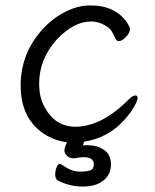

<svg xmlns="http://www.w3.org/2000/svg" viewBox="-20 -506 570 706"><path d="M288 72Q274 72 254 76H249Q236 76 226.5 67Q217 58 217 48Q217 38 226 17Q179 11 140 -15Q56 -72 56 -191.5Q56 -311 138 -400Q175 -440 221 -463Q267 -486 310.5 -486Q354 -486 382 -474.5Q410 -463 426.5 -447Q443 -431 450.5 -417.5Q458 -404 458 -401Q458 -385 443 -370Q428 -355 419 -355Q410 -355 407 -360Q400 -374 393 -387Q386 -400 375 -407Q346 -427 315 -427Q251 -427 188 -360Q124 -288 124 -199Q124 -147 144 -112Q183 -40 257 -40Q353 -40 453 -140Q468 -155 477 -155Q486 -155 486 -146Q486 -137 474 -115Q462 -93 438 -66Q379 1 289 15L285 29Q290 28 294 28Q298 28 302 28Q337 28 362.5 45Q388 62 388 99Q388 136 360 158Q332 180 284.5 180Q237 180 193 158Q183 152 183 136.5Q183 121 188 109Q193 97 198.5 97Q204 97 216 105Q244 125 273.5 125Q303 125 314 119.5Q325 114 325 98Q325 72 288 72Z"/></svg>

Font: LXGW WenKai Lite
Style: Regular
Weight: 400
Designer: LXGW / Fontworks Inc.
Foundry: LXGW / Fontworks Inc.
Version: Version 1.511; March 25, 2025